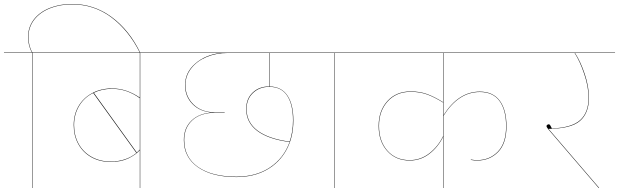

<svg xmlns="http://www.w3.org/2000/svg" viewBox="-30 -944 3108 964"><path d="M674 -680H672Q616 -792 529 -857Q442 -922 331 -922Q269 -922 219 -901.5Q169 -881 141 -844Q113 -807 113 -759Q113 -712 133 -680H276V-678H134V0H132V-678H-10V-680H131Q111 -712 111 -759Q111 -808 139.5 -845.5Q168 -883 218.5 -903.5Q269 -924 331 -924Q442 -924 530.5 -858.5Q619 -793 674 -680Z M816 -678H674V0H672V-190Q652 -167 615 -149Q578 -131 526 -131Q471 -131 429 -154.5Q387 -178 363.5 -220Q340 -262 340 -316Q340 -369 364 -410.5Q388 -452 432 -476Q476 -500 533 -500Q605 -500 672 -454V-678H230V-680H816ZM672 -193V-451Q607 -498 533 -498Q481 -498 441 -478L657 -178Q666 -186 672 -193ZM526 -133Q602 -133 655 -176L438 -477Q393 -455 367.5 -412.5Q342 -370 342 -316Q342 -263 365 -221.5Q388 -180 430 -156.5Q472 -133 526 -133Z M1323 -678V-510Q1383 -509 1413 -464.5Q1443 -420 1443 -339Q1443 -255 1408 -191Q1373 -127 1308.5 -91Q1244 -55 1157 -55Q1034 -55 963.5 -104.5Q893 -154 893 -241Q893 -302 932 -339Q971 -376 1036 -379Q974 -383 936.5 -421.5Q899 -460 899 -516Q899 -580 950 -624.5Q1001 -669 1078 -678H796V-680H1526V-678ZM1321 -678H1113Q1055 -678 1006.5 -657.5Q958 -637 929.5 -600Q901 -563 901 -516Q901 -459 941.5 -419.5Q982 -380 1051 -380H1098V-378H1051Q977 -378 936 -340.5Q895 -303 895 -241Q895 -154 964.5 -105.5Q1034 -57 1157 -57Q1256 -57 1325.5 -103.5Q1395 -150 1424 -231Q1317 -245 1261.5 -287Q1206 -329 1206 -397Q1206 -448 1238.5 -479Q1271 -510 1321 -510ZM1322 -508Q1273 -508 1240.5 -477.5Q1208 -447 1208 -397Q1208 -330 1263 -288.5Q1318 -247 1424 -233V-232Q1441 -281 1441 -339Q1441 -420 1411.5 -464Q1382 -508 1322 -508Z M1792 -678H1650V0H1648V-678H1506V-680H1792Z M2197 -366Q2272 -484 2379 -484Q2445 -484 2479 -438.5Q2513 -393 2513 -310Q2513 -224 2471 -181Q2429 -138 2366 -138Q2351 -138 2334 -141V-143Q2351 -140 2366 -140Q2428 -140 2469.5 -182.5Q2511 -225 2511 -310Q2511 -392 2478 -437Q2445 -482 2379 -482Q2272 -482 2197 -363V0H2195V-257Q2169 -205 2125.5 -171.5Q2082 -138 2027 -138Q1957 -138 1914 -186Q1871 -234 1871 -312Q1871 -388 1915 -436.5Q1959 -485 2032 -485Q2077 -485 2113.5 -472Q2150 -459 2195 -431V-678H1772V-680H2610V-678H2197ZM2195 -429Q2150 -457 2113.5 -470Q2077 -483 2032 -483Q1960 -483 1916.5 -435Q1873 -387 1873 -312Q1873 -235 1915 -187.5Q1957 -140 2027 -140Q2082 -140 2126 -174.5Q2170 -209 2195 -261Z M3058 -678H2857Q2885 -635 2906 -572Q2927 -509 2927 -453Q2927 -376 2882 -337Q2837 -298 2724 -297L2978 -1L2976 0L2722 -296Q2714 -306 2714 -311Q2714 -315 2718 -317.5Q2722 -320 2726 -320Q2729 -320 2732.5 -315Q2736 -310 2741 -299Q2841 -303 2883 -341Q2925 -379 2925 -453Q2925 -508 2903.5 -572Q2882 -636 2855 -678H2590V-680H3058Z"/></svg>

Font: FiraGO Two
Style: Regular
Weight: 100
Designer: bBox Type
Foundry: bBox Type GmbH
Version: Version 1.001